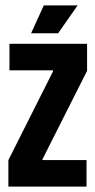

<svg xmlns="http://www.w3.org/2000/svg" viewBox="-20 -690 353 710"><path d="M11 0V-98L176 -426V-430H15V-528H302V-428L137 -101V-98H300V0ZM195 -567H95L142 -670H267Z"/></svg>

Font: Bricolage Grotesque 48pt Condensed SemiBold
Style: Regular
Weight: 600
Width: 3
Designer: Mathieu Triay
Foundry: Atelier Triay
Version: Version 1.000; ttfautohint (v1.8.4.7-5d5b);gftools[0.9.32]